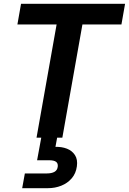

<svg xmlns="http://www.w3.org/2000/svg" viewBox="-20 -720 674 1004"><path d="M171 0 276 -592H71L90 -700H634L615 -592H411L306 0ZM96 264 110 187H224Q250 187 265 178.5Q280 170 282 151Q284 134 273 126Q262 118 237 118H174L197 -7H280L270 48Q303 47 330 57.5Q357 68 372 91Q387 114 382 150Q377 187 355 212.5Q333 238 300.5 251Q268 264 231 264Z"/></svg>

Font: DM Sans 36pt
Style: Bold Italic
Weight: 700
Italic angle: -10°
Designer: Colophon Foundry, Jonny Pinhorn
Foundry: Colophon Foundry
Version: Version 4.004;gftools[0.9.30]